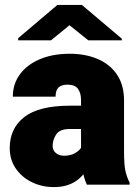

<svg xmlns="http://www.w3.org/2000/svg" viewBox="-20 -759 571 789"><path d="M313 -347.2Q313 -376.5 300.5 -393.8Q288.1 -411.1 257.8 -411.1Q241.7 -411.1 230.7 -406.2Q219.7 -401.4 214.1 -390.6Q208.5 -379.9 208.5 -361.8H32.7Q32.7 -413.6 61.5 -453.1Q90.3 -492.7 143.1 -515.4Q195.8 -538.1 267.1 -538.1Q330.6 -538.1 380.9 -516.8Q431.2 -495.6 460.4 -452.9Q489.7 -410.2 489.7 -346.2V-137.7Q489.7 -80.6 495.8 -54.7Q502 -28.8 512.7 -8.8V0H336.9Q324.7 -25.9 318.8 -63.5Q313 -101.1 313 -142.1ZM334 -229H267.1Q225.6 -229 210.9 -206.5Q196.3 -184.1 196.3 -159.2Q196.3 -141.1 209.7 -130.1Q223.1 -119.1 243.2 -119.1Q268.1 -119.1 285.4 -128.2Q302.7 -137.2 311.5 -149.4Q320.3 -161.6 318.8 -170.9L356.4 -97.2Q346.7 -78.1 334.7 -59.3Q322.8 -40.5 305.2 -24.9Q287.6 -9.3 262.2 0.2Q236.8 9.8 200.7 9.8Q152.3 9.8 111.1 -10.3Q69.8 -30.3 44.9 -66.4Q20 -102.5 20 -150.4Q20 -231.9 80.1 -278.3Q140.1 -324.7 268.6 -324.7H334ZM480.5 -600.1V-593.3H342.8L265.6 -655.3L189.5 -593.3H54.7V-602.1L215.8 -738.8H316.4Z"/></svg>

Font: Heebo Black
Style: Regular
Weight: 900
Designer: Oded Ezer
Foundry: Ezer Type House
Version: Version 3.100